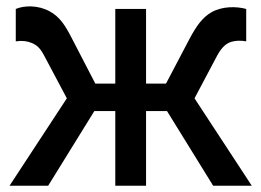

<svg xmlns="http://www.w3.org/2000/svg" viewBox="-20 -591 832 611"><path d="M10.4 0H133.3L280.2 -237.5H346.9V0H444.8V-237.5H511.5L658.3 0H781.2L599 -278.1L670.8 -413.5C683.3 -436.5 695.8 -450 711.5 -456.3C729.2 -462.5 747.9 -462.5 763.5 -459.4V-562.5C733.3 -570.8 688.5 -571.9 653.1 -552.1C624 -535.4 605.2 -508.3 584.4 -469.8L508.3 -325H444.8V-562.5H346.9V-325H283.3L208.3 -469.8C188.5 -508.3 170.8 -537.5 137.5 -555.2C101 -575 57.3 -574 30.2 -562.5V-459.4C49 -462.5 66.7 -460.4 81.2 -454.2C95.8 -447.9 107.3 -439.6 120.8 -413.5L192.7 -278.1Z"/></svg>

Font: Manrope Semibold
Style: Regular
Weight: 600
Width: 4
Designer: Michael Sharanda
Foundry: Michael Sharanda
Version: Version 2.000;PS 002.000;hotconv 1.0.88;makeotf.lib2.5.64775